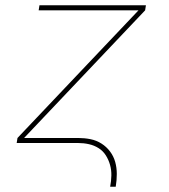

<svg xmlns="http://www.w3.org/2000/svg" viewBox="-20 -540 640 725"><path d="M396 165Q400 144 400.5 123Q401 102 395.5 82.5Q390 63 379.5 46.5Q369 30 352.5 19.5Q336 9 316 4.5Q296 0 275 0H43L46 -19L503 -501H126L129 -520H531L528 -501L71 -19H275Q299 -19 321.5 -14.5Q344 -10 363 2Q382 14 395.5 32Q409 50 415 71.5Q421 93 421 117Q421 141 417 165Z"/></svg>

Font: Iosevka Thin Extended
Style: Italic
Weight: 100
Width: 7
Italic angle: -9°
Monospace: yes
Designer: Belleve Invis
Foundry: Belleve Invis
Version: Version 32.5.0; ttfautohint (v1.8.4)